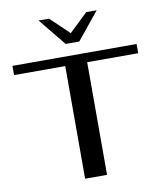

<svg xmlns="http://www.w3.org/2000/svg" viewBox="-98 -1007 926 1086"><g transform="rotate(-10 365.0 -463.5)"><path d="M302 -647H8V-700H721V-647H428V0H302ZM198 -927H258L365 -825L472 -927H532L404 -770H326Z"/></g></svg>

Font: Fahkwang Medium
Style: Regular
Weight: 500
Version: Version 1.000; ttfautohint (v1.6)